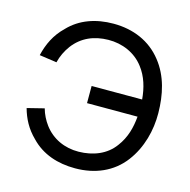

<svg xmlns="http://www.w3.org/2000/svg" viewBox="-112 -877 993 1002"><g transform="rotate(15 384.0 -375.5)"><path d="M726 -375C725 -474 704.2 -569.8 643.8 -645.8C580.2 -727.1 486.5 -765.6 380.2 -765.6C285.4 -765.6 201 -736.5 140.6 -672.9C90.6 -625 64.6 -568.8 50 -507.3L143.8 -493.8C152.1 -528.1 167.7 -560.4 188.5 -588.5C234.4 -649 299 -676 376 -677.1C451 -678.1 522.9 -647.9 567.7 -588.5C604.2 -541.7 620.8 -483.3 626 -421.9H353.1V-329.2H626C620.8 -269.8 606.2 -212.5 567.7 -161.5C524 -101 453.1 -74 376 -72.9C300 -71.9 232.3 -103.1 188.5 -161.5C169.8 -186.5 155.2 -215.6 146.9 -245.8L55.2 -222.9C69.8 -169.8 94.8 -120.8 139.6 -77.1C202.1 -11.5 286.5 15.6 380.2 15.6C487.5 15.6 581.2 -24 642.7 -105.2C702.1 -183.3 727.1 -282.3 726 -375Z"/></g></svg>

Font: Manrope3 Medium
Style: Regular
Weight: 500
Width: 4
Designer: Mikhail Sharanda
Foundry: Mikhail Sharanda
Version: Version 3.000;PS 003.000;hotconv 1.0.88;makeotf.lib2.5.64775